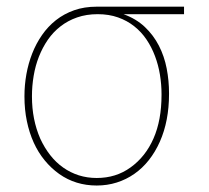

<svg xmlns="http://www.w3.org/2000/svg" viewBox="-20 -550 631 581"><path d="M54 -259.2Q54 -292.3 59.8 -325.1Q65.7 -358 77.4 -388Q89.1 -418 107.1 -443.9Q125 -469.8 149.3 -489Q173.7 -508.2 204.4 -519Q235.1 -529.8 272.7 -529.8H536.9V-507.1H353.7Q392 -493.3 418.3 -468.4Q444.6 -443.5 460.9 -411.6Q477.3 -379.6 484.4 -342.7Q491.5 -305.8 491.5 -267.8V-265.6Q491.5 -183.9 463.8 -121.4Q449.9 -90.2 430.4 -65.5Q410.9 -40.8 386.4 -23.8Q361.9 -6.7 333.3 2.3Q304.7 11.4 272.7 11.4Q208.8 11.4 159.4 -23.4Q134.9 -40.8 115.2 -64.8Q95.5 -88.8 82 -118.6Q68.5 -148.4 61.3 -183.4Q54 -218.4 54 -257.8ZM76.7 -259.2V-257.8Q76.7 -187.9 101.9 -130.3Q114.7 -102.6 132.1 -80.4Q149.5 -58.2 171.2 -43Q192.8 -27.7 218.4 -19.5Q244 -11.4 272.7 -11.4Q331 -11.4 375 -43.3Q420.5 -76 444.6 -131.2Q468.8 -186.4 468.8 -262.8V-264.9Q468.8 -294.4 464 -323.9Q459.2 -353.3 449 -380.3Q438.9 -407.3 423.3 -430.4Q407.7 -453.5 386.2 -470.5Q364.7 -487.6 337.2 -497.3Q309.7 -507.1 275.6 -507.1Q241.5 -507.1 213.4 -497.3Q185.4 -487.6 163.2 -470.3Q141 -453.1 124.8 -429.7Q108.7 -406.2 97.8 -378.7Q87 -351.2 81.9 -320.7Q76.7 -290.1 76.7 -259.2Z"/></svg>

Font: Inter P Thin
Style: Regular
Weight: 100
Designer: Rasmus Andersson
Foundry: rsms
Version: Version 3.018;git-588b23468